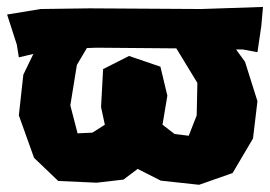

<svg xmlns="http://www.w3.org/2000/svg" viewBox="-26 -505 764 543"><path d="M247.1 -370.1 472.7 -368.2 532.2 -270.5 530.3 -178.7 507.8 -121.1 467.8 -126 433.6 -152.3 447.3 -234.4 427.7 -316.4 338.9 -346.7 265.6 -309.6 259.8 -202.1 270.5 -152.3 235.4 -129.9 193.4 -127.9 172.9 -207 191.4 -321.3 219.7 -369.1ZM-5.9 -463.9 21.5 -378.9 27.3 -342.8 68.4 -352.5 40 -293.9 27.3 -178.7 70.3 -58.6 138.7 6.8 247.1 11.7 323.2 2.9 363.3 -27.3 428.7 5.9 537.1 17.6 631.8 -15.6 689.5 -113.3 702.1 -218.8 667 -330.1 641.6 -365.2H660.2L702.1 -357.4L712.9 -430.7L717.8 -485.4L543 -479.5L227.5 -481.4L88.9 -479.5Z"/></svg>

Font: MaokenAssortedSans-TC
Style: Regular
Weight: 500
Version: Version 0.83